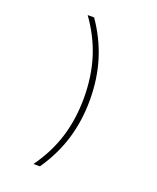

<svg xmlns="http://www.w3.org/2000/svg" viewBox="-160 -863 869 1066"><g transform="rotate(20 275.0 -330.0)"><path d="M208 110H170Q241 11 274.5 -96.5Q308 -204 308 -330Q308 -456 274.5 -563.5Q241 -671 170 -770H208Q276 -672 309.5 -563.5Q343 -455 343 -330Q343 -206 309.5 -97Q276 12 208 110Z"/></g></svg>

Font: M PLUS Code Latin SemiExpanded ExtraLight
Style: Regular
Weight: 250
Width: 6
Designer: Coji Morishita
Foundry: UNDERFOREST DESIGN
Version: Version 1.002; ttfautohint (v1.8.3)